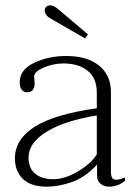

<svg xmlns="http://www.w3.org/2000/svg" viewBox="-20 -690 502 720"><path d="M169 -621Q148 -633 148 -651Q148 -660 154 -665Q160 -670 168 -670Q182 -670 200 -654L310 -561L299 -546ZM36 -96Q36 -168 110.5 -215Q185 -262 343 -284V-343Q343 -397 309 -424.5Q275 -452 218 -452Q179 -452 143.5 -436.5Q108 -421 108 -403Q108 -397 109 -389.5Q110 -382 110 -376Q110 -364 104 -354Q98 -344 82 -344Q69 -344 61.5 -353.5Q54 -363 54 -381Q54 -429 108 -454.5Q162 -480 228 -480Q307 -480 351.5 -444Q396 -408 396 -345V-46Q396 -31 400.5 -23.5Q405 -16 416 -16Q427 -16 449 -24V-13Q438 -2 422 4Q406 10 390 10Q371 10 357.5 -0.5Q344 -11 344 -31V-73Q300 -25 250 -7.5Q200 10 155 10Q96 10 66 -19Q36 -48 36 -96ZM343 -111V-257Q224 -238 155.5 -196.5Q87 -155 87 -99Q87 -59 112 -38.5Q137 -18 179 -18Q223 -18 272 -47Q321 -76 343 -111Z"/></svg>

Font: Taviraj ExtraLight
Style: Regular
Weight: 275
Designer: Katatrad Team
Foundry: CadsonDemak
Version: Version 1.001